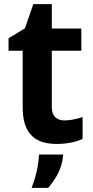

<svg xmlns="http://www.w3.org/2000/svg" viewBox="-20 -682 447 923"><path d="M252 10C302 10 344 1 377 -14V-119C344 -109 316 -103 291 -103C253 -103 229 -123 229 -167V-438H371V-545H229V-662H140L100 -546L21 -498V-438H89V-167C89 -49 139 10 252 10ZM132 221H212C245 180 278 135 284 61H167C167 114 148 180 132 221Z"/></svg>

Font: Kathrein 75 Bold
Style: Regular
Weight: 700
Designer: Lazydogs Typefoundry, based on Open Sans by Ascender Corporation
Foundry: Lazydogs Typefoundry
Version: Version 1.003;PS 001.003;hotconv 1.0.88;makeotf.lib2.5.64775